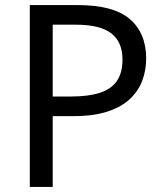

<svg xmlns="http://www.w3.org/2000/svg" viewBox="-20 -734 645 754"><path d="M286 -714Q426 -714 490 -659Q554 -604 554 -504Q554 -460 539.5 -419.5Q525 -379 492 -347Q459 -315 404 -296.5Q349 -278 269 -278H187V0H97V-714ZM278 -637H187V-355H259Q327 -355 372 -369.5Q417 -384 439 -416Q461 -448 461 -500Q461 -569 417 -603Q373 -637 278 -637Z"/></svg>

Font: lbangla25
Style: Book
Weight: 400
Designer: Jelle Bosma - Monotype Design Team
Foundry: Monotype Imaging Inc.
Version: Version 2.003